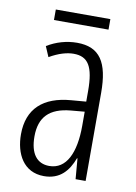

<svg xmlns="http://www.w3.org/2000/svg" viewBox="-78 -711 548 773"><g transform="rotate(10 195.5 -324.5)"><path d="M310 -659H87V-616H310ZM195 -542C153 -542 110 -530 73 -507L91 -465C129 -487 162 -496 189 -496C248 -496 272 -459 272 -358V-315L211 -310C99 -301 36 -245 36 -140C36 -61 72 10 156 10C222 10 255 -31 275 -84H277L284 0H325V-360C325 -485 288 -542 195 -542ZM217 -269 273 -274V-216C273 -106 240 -34 170 -34C120 -34 91 -70 91 -141C91 -220 131 -261 217 -269Z"/></g></svg>

Font: Noto Sans Gurmukhi UI ExtraCondensed Light
Style: Regular
Weight: 300
Width: 2
Designer: Jelle Bosma - Monotype Design Team
Foundry: Monotype Imaging Inc.
Version: Version 2.004